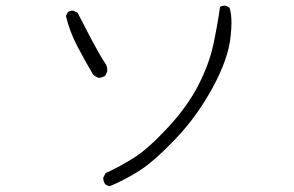

<svg xmlns="http://www.w3.org/2000/svg" viewBox="-20 -640 1040 680"><path d="M359.9 -392.6Q359.9 -406.7 351.6 -417Q331.5 -448.2 303.7 -500.7Q275.9 -553.2 254.9 -594.7L240.2 -602.1Q239.3 -602.5 238.3 -602.5Q227.1 -602.5 219.7 -596.2L213.4 -583.5Q226.6 -528.8 253.2 -477.5Q279.8 -426.3 310.1 -375Q319.8 -367.2 331.5 -363.8Q342.8 -365.7 352.1 -371.1L359.4 -385.7Q359.9 -389.2 359.9 -392.6ZM799.8 -558.6Q799.8 -593.3 792.5 -613.3L779.8 -619.6Q778.3 -620.1 776.4 -620.1Q774.4 -620.1 771.5 -619.6Q765.1 -618.7 759.3 -615.7Q749.5 -546.9 735.4 -481.4Q720.7 -412.6 682.1 -337.6Q643.6 -262.7 574.5 -188.2Q505.4 -113.8 455.6 -82Q405.8 -50.3 354 -26.9L346.2 -11.7Q345.7 -10.7 345.7 -9.8Q345.7 2.9 352.5 12.2Q359.4 17.6 368.7 19.5Q422.4 -2.9 472.7 -34.7Q523.9 -66.9 600.8 -147.2Q677.7 -227.5 732.9 -329.1Q788.1 -430.7 796.4 -508.3Q799.8 -536.6 799.8 -558.6Z"/></svg>

Font: NaikaiFont
Style: ExtraLight
Weight: 200
Version: Version 1.89